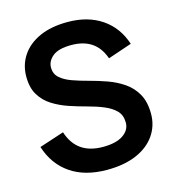

<svg xmlns="http://www.w3.org/2000/svg" viewBox="-106 -791 815 893"><g transform="rotate(-15 301.0 -345.0)"><path d="M301 11Q195 11 125.5 -36.5Q56 -84 28 -172L147 -211Q166 -153 206.5 -125Q247 -97 310 -97Q373 -97 407 -120Q441 -143 441 -179Q441 -215 420 -236.5Q399 -258 364 -272.5Q329 -287 287 -298Q245 -309 203.5 -323Q162 -337 127 -359Q92 -381 70.5 -416Q49 -451 49 -505Q49 -561 78.5 -605.5Q108 -650 164 -675.5Q220 -701 300 -701Q397 -701 464 -655.5Q531 -610 558 -527L443 -488Q424 -542 385.5 -567.5Q347 -593 289 -593Q227 -593 199 -570Q171 -547 171 -516Q171 -485 192.5 -466Q214 -447 249 -434.5Q284 -422 326 -411Q368 -400 410 -385Q452 -370 487 -346Q522 -322 543.5 -284Q565 -246 565 -188Q565 -131 533.5 -85.5Q502 -40 443 -14.5Q384 11 301 11Z"/></g></svg>

Font: Radio Canada Big Medium
Style: Regular
Weight: 500
Designer: Étienne Aubert Bonn
Foundry: Coppers and Brasses
Version: Version 1.001